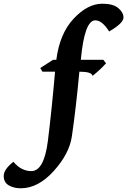

<svg xmlns="http://www.w3.org/2000/svg" viewBox="-156 -762 680 1026"><path d="M-45.4 244.1Q-82.5 244.1 -109.4 228.3Q-136.2 212.4 -136.2 178.2Q-136.2 143.6 -84.5 102.5Q-42.5 152.3 11.2 152.3Q79.6 152.3 99.9 -9.3Q120.1 -170.9 138.2 -378.9H70.8L59.1 -398.4L127.4 -442.4H145Q162.6 -582 237.3 -662.1Q312 -742.2 391.1 -742.2Q448.2 -742.2 476.1 -718.8Q503.9 -695.3 503.9 -668.5Q503.9 -638.2 427.2 -593.8Q390.1 -653.3 353 -653.3Q295.4 -653.3 275.9 -442.4H396L410.6 -423.8Q379.9 -389.2 338.4 -356.4Q335.4 -378.9 268.1 -378.9Q250 -183.6 228 -33.2Q214.8 58.6 131.6 151.4Q48.3 244.1 -45.4 244.1Z"/></svg>

Font: Kelvinch
Style: Bold Italic
Weight: 700
Italic angle: -10°
Designer: Paul James Miller
Foundry: High-Logic / Made with FontCreator
Version: Version 3.30 September 23, 2016